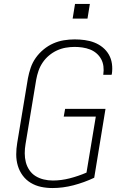

<svg xmlns="http://www.w3.org/2000/svg" viewBox="-20 -942 640 970"><path d="M245 8Q215 8 187 2Q159 -4 135 -18.5Q111 -33 94.5 -55.5Q78 -78 70 -105Q62 -132 62 -161.5Q62 -191 67 -220L121 -546Q126 -573 135 -599.5Q144 -626 160.5 -649.5Q177 -673 200 -692Q223 -711 249 -722.5Q275 -734 302.5 -738.5Q330 -743 357 -743Q383 -743 408.5 -739.5Q434 -736 457 -727Q480 -718 499 -702.5Q518 -687 530 -666Q542 -645 545.5 -619.5Q549 -594 545 -568Q544 -567 544 -566Q544 -565 544 -564H501Q502 -565 502 -565.5Q502 -566 502 -567Q505 -587 502.5 -607Q500 -627 491 -643.5Q482 -660 467.5 -672.5Q453 -685 435 -692Q417 -699 397 -702Q377 -705 357 -705Q335 -705 312 -701Q289 -697 267.5 -687Q246 -677 227.5 -661.5Q209 -646 195.5 -626Q182 -606 174.5 -584Q167 -562 163 -540L109 -214Q105 -191 105 -167.5Q105 -144 110.5 -122.5Q116 -101 128.5 -82.5Q141 -64 159.5 -52.5Q178 -41 200.5 -35.5Q223 -30 247 -30Q289 -30 332 -41Q375 -52 417 -70L464 -353H302L309 -392H513L456 -44Q405 -20 351.5 -6Q298 8 245 8ZM347 -848 359 -922H434L422 -848Z"/></svg>

Font: Iosevka SS04 XLt Ex
Style: Italic
Weight: 200
Width: 7
Italic angle: -9°
Monospace: yes
Designer: Belleve Invis
Foundry: Belleve Invis
Version: Version 19.0.0; ttfautohint (v1.8.4)